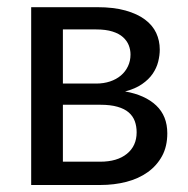

<svg xmlns="http://www.w3.org/2000/svg" viewBox="-20 -528 538 548"><path d="M69 -507.5H257.5Q304.5 -507.5 338.2 -498Q372 -488.5 393.8 -472.2Q415.5 -456 425.8 -434Q436 -412 436 -386.5Q436 -370 431.5 -352Q427 -334 415.8 -317.5Q404.5 -301 385.2 -287.8Q366 -274.5 337 -267Q394 -257 425.8 -227Q457.5 -197 457.5 -147.5Q457.5 -110 442.5 -82.5Q427.5 -55 401.5 -36.5Q375.5 -18 340.8 -9Q306 0 266.5 0H69ZM159.5 -229V-66.5H266Q314.5 -66.5 342.2 -89Q370 -111.5 370 -150.5Q370 -167.5 364.8 -182Q359.5 -196.5 347.5 -207Q335.5 -217.5 315.5 -223.2Q295.5 -229 266.5 -229ZM159.5 -289.5H254.5Q276 -289.5 294 -295.5Q312 -301.5 325 -312.5Q338 -323.5 345.2 -338.8Q352.5 -354 352.5 -372.5Q352.5 -386 347.5 -398.8Q342.5 -411.5 331.2 -421.8Q320 -432 301 -438Q282 -444 254.5 -444H159.5Z"/></svg>

Font: Lato Medium
Style: Regular
Weight: 500
Designer: Lukasz Dziedzic
Foundry: tyPoland Lukasz Dziedzic
Version: Version 2.006; 2014-01-15